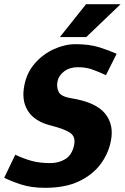

<svg xmlns="http://www.w3.org/2000/svg" viewBox="-39 -887 596 917"><path d="M490 -211Q478 -152 440.5 -102Q403 -52 338 -21Q273 10 176 10Q111 10 63 -5.5Q15 -21 -19 -38L34 -148Q74 -129 112.5 -118.5Q151 -108 201 -108Q242 -108 273.5 -127.5Q305 -147 315 -194Q323 -233 297.5 -251.5Q272 -270 206 -287Q127 -306 94.5 -357Q62 -408 78 -483Q90 -542 128.5 -585.5Q167 -629 219 -652.5Q271 -676 322 -676Q388 -676 435.5 -661Q483 -646 518 -630L467 -528Q426 -547 397.5 -556.5Q369 -566 332 -566Q294 -566 268 -546.5Q242 -527 236 -500Q230 -473 240.5 -449.5Q251 -426 300 -418Q419 -399 463 -344.5Q507 -290 490 -211ZM537 -867 373 -710H247L372 -867Z"/></svg>

Font: Epunda Sans ExtraBold
Style: Italic
Weight: 800
Italic angle: -12.0243°
Designer: Simon Atzbach
Foundry: typofactur
Version: Version 2.204; ttfautohint (v1.8.4.7-5d5b)